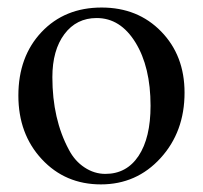

<svg xmlns="http://www.w3.org/2000/svg" viewBox="-20 -480 540 510"><path d="M250 -460Q346.2 -460 408.2 -396.2Q470.2 -332.5 470.2 -233.9Q470.2 -129.9 406.5 -60.1Q342.8 9.8 248 9.8Q153.3 9.8 91.1 -57.1Q28.8 -124 28.8 -226.1Q28.8 -329.6 90.3 -394.8Q151.9 -460 250 -460ZM236.8 -432.1Q183.1 -432.1 151.1 -389.4Q119.1 -346.7 119.1 -274.9Q119.1 -163.6 163.1 -82Q178.7 -52.2 204.6 -35.2Q230.5 -18.1 259.8 -18.1Q316.4 -18.1 348.1 -65.9Q379.9 -113.8 379.9 -199.2Q379.9 -302.2 339.8 -367.2Q299.8 -432.1 236.8 -432.1Z"/></svg>

Font: Accordance
Style: Regular
Weight: 400
Version: Version 1.1 (build May 11, 2018) Miklal Software Solutions, 